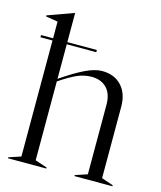

<svg xmlns="http://www.w3.org/2000/svg" viewBox="-113 -842 777 924"><g transform="rotate(15 275.0 -379.5)"><path d="M15 -614H75V-697L15 -707V-712L145 -759H146V-614H293V-603H146V-431Q213 -477 261 -500Q309 -523 344 -523Q406 -523 441.5 -484.5Q477 -446 477 -381V-25L535 -5V0H346V-5L406 -25V-371Q406 -426 378 -454.5Q350 -483 303 -483Q266 -483 231 -467.5Q196 -452 146 -418V-25L206 -5V0H15V-5L75 -25V-603H15Z"/></g></svg>

Font: Nyght Serif Light
Style: Regular
Weight: 300
Designer: Maksym Kobuzan
Version: Version 0.410